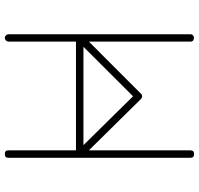

<svg xmlns="http://www.w3.org/2000/svg" viewBox="-34 -756 806 777"><g transform="rotate(90 368.5 -368.0)"><path d="M119.1 0C119.1 7.8 126 15.1 133.8 15.1C142.1 15.1 148.9 7.8 148.9 0V-272.9H588.9V0C588.9 10.3 593.8 15.1 604 15.1C614.3 15.1 619.1 10.3 619.1 0V-735.8C619.1 -746.1 614.3 -751 604 -751C593.8 -751 588.9 -746.1 588.9 -735.8V-325.2L380.9 -536.1C373.5 -542.5 366.2 -542.5 359.9 -536.1L148.9 -325.2V-735.8C149.9 -755.9 118.2 -754.9 119.1 -735.8ZM370.1 -503.9 567.9 -303.2H169.9Z"/></g></svg>

Font: Nemoy
Style: Light
Weight: 300
Designer: BSozoo
Foundry: BSozoo
Version: Version 001.000